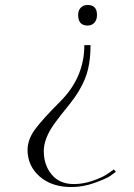

<svg xmlns="http://www.w3.org/2000/svg" viewBox="-20 -554 540 774"><path d="M268 200Q189 200 140.5 158Q92 116 91 52Q91 9 120.5 -31.5Q150 -72 223 -145Q320 -242 320 -372H345Q345 -293 323.5 -239Q302 -185 260.5 -134Q219 -83 204 -62Q156 2 156.5 56.5Q157 111 187 148Q219 188 278 188Q316 188 356 174Q396 160 418 144L439 129L447 138Q439 145 424 155.5Q409 166 362 183Q315 200 268 200ZM371 -494Q371 -474 360.5 -462.5Q350 -451 333 -451Q295 -451 295 -494Q295 -512 305.5 -523Q316 -534 333 -534Q371 -534 371 -494Z"/></svg>

Font: Antic Didone
Style: Regular
Weight: 400
Designer: Santiago Orozco
Foundry: Santiago Orozco
Version: Version 2.001